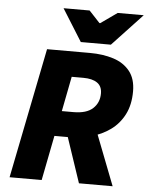

<svg xmlns="http://www.w3.org/2000/svg" viewBox="-58 -907 736 954"><g transform="rotate(5 310.0 -430.0)"><path d="M26 0 156 -650H370Q435 -650 487 -633.5Q539 -617 569.5 -579Q600 -541 600 -478Q600 -411 575 -362.5Q550 -314 507.5 -283.5Q465 -253 411.5 -238.5Q358 -224 300 -224H230L186 0ZM256 -350H314Q379 -350 410.5 -379Q442 -408 442 -454Q442 -490 417.5 -507Q393 -524 348 -524H290ZM372 0 284 -262 398 -366 540 0ZM320 -700 220 -860H350L404 -802H408L490 -860H620L470 -700Z"/></g></svg>

Font: Source Sans 3 Black
Style: Italic
Weight: 900
Italic angle: -11°
Designer: Paul D. Hunt
Foundry: Adobe
Version: Version 3.052;hotconv 1.1.0;makeotfexe 2.6.0